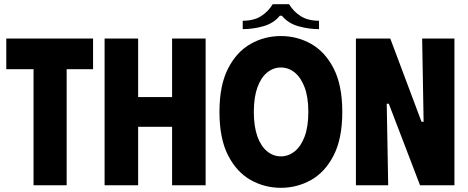

<svg xmlns="http://www.w3.org/2000/svg" viewBox="-20 -884 2234 916"><path d="M424 -700V-554H298V0H140V-554H10V-700Z M801 -700H961V0H801V-279H639V0H479V-700H639V-421H801Z M1027 -350Q1027 -477 1068 -557Q1109 -637 1175.5 -674.5Q1242 -712 1320 -712Q1398 -712 1464.5 -674.5Q1531 -637 1572 -557Q1613 -477 1613 -350Q1613 -223 1572 -143Q1531 -63 1464.5 -25.5Q1398 12 1320 12Q1242 12 1175.5 -25.5Q1109 -63 1068 -143Q1027 -223 1027 -350ZM1191 -350Q1191 -280 1208 -233Q1225 -186 1254.5 -162Q1284 -138 1320 -138Q1356 -138 1386 -162Q1416 -186 1433.5 -233Q1451 -280 1451 -350Q1451 -421 1433 -468Q1415 -515 1385.5 -538.5Q1356 -562 1320 -562Q1284 -562 1254.5 -538Q1225 -514 1208 -467Q1191 -420 1191 -350ZM1281 -864H1359Q1381 -828 1415.5 -806.5Q1450 -785 1502 -785V-745Q1452 -745 1403 -759Q1354 -773 1325 -809H1315Q1286 -773 1237 -759Q1188 -745 1138 -745V-785Q1191 -785 1225.5 -807Q1260 -829 1281 -864Z M1994 -700H2148V0H1984L1835 -389H1825L1832 0H1678V-700H1842L1991 -303H2001Z"/></svg>

Font: Phudu Light
Style: Bold
Weight: 700
Version: Version 1.005;gftools[0.9.23]